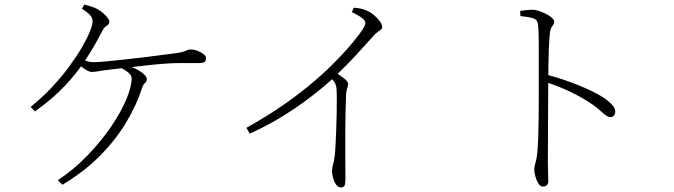

<svg xmlns="http://www.w3.org/2000/svg" viewBox="-20 -788 2970 846"><path d="M115 -317Q166 -358 209 -404Q252 -450 285 -495Q318 -540 341 -579.5Q364 -619 376 -649Q388 -679 388 -693Q388 -710 376 -722.5Q364 -735 341 -750L352 -768Q368 -764 383 -759Q398 -754 407 -749Q420 -743 432.5 -732Q445 -721 453.5 -710.5Q462 -700 462 -693Q462 -681 451 -675Q440 -669 433 -656Q401 -593 362 -532Q323 -471 268.5 -412.5Q214 -354 134 -297ZM327 -533Q352 -522 365 -518Q378 -514 393 -514Q411 -514 448 -517.5Q485 -521 531 -526Q577 -531 622 -536.5Q667 -542 703.5 -547Q740 -552 757 -554Q778 -557 788.5 -560.5Q799 -564 805 -567Q811 -570 820 -570Q835 -570 850.5 -564Q866 -558 877 -549.5Q888 -541 888 -532Q888 -521 882 -515.5Q876 -510 852 -510Q839 -510 815.5 -510Q792 -510 765.5 -510Q739 -510 716 -508Q694 -507 660 -503.5Q626 -500 587.5 -495.5Q549 -491 513.5 -487Q478 -483 453 -480Q434 -478 416 -474.5Q398 -471 384 -471Q375 -471 362 -478.5Q349 -486 336 -496.5Q323 -507 313 -516ZM255 26 235 6Q307 -42 366.5 -104Q426 -166 469.5 -230Q513 -294 536.5 -350Q560 -406 560 -442Q560 -456 546.5 -467.5Q533 -479 513 -489L527 -501Q555 -496 577.5 -485Q600 -474 613.5 -461.5Q627 -449 627 -440Q627 -429 619 -422.5Q611 -416 606 -400Q582 -326 536.5 -249.5Q491 -173 421.5 -102.5Q352 -32 255 26Z M1530 -735 1539 -754Q1554 -753 1567.5 -750.5Q1581 -748 1594 -742Q1610 -736 1626 -723Q1642 -710 1653 -695Q1664 -680 1664 -669Q1664 -662 1659 -658Q1654 -654 1644.5 -647.5Q1635 -641 1621 -625Q1592 -592 1551.5 -548Q1511 -504 1455 -450Q1435 -431 1400 -401.5Q1365 -372 1317 -337Q1269 -302 1209 -266Q1149 -230 1080 -199L1066 -225Q1147 -270 1214.5 -316Q1282 -362 1337.5 -407.5Q1393 -453 1436 -495Q1479 -537 1510.5 -573Q1542 -609 1563 -637Q1590 -674 1590 -685Q1590 -696 1578 -706.5Q1566 -717 1530 -735ZM1432 -451 1455 -471Q1477 -457 1495.5 -443Q1514 -429 1514 -418Q1514 -410 1510 -399.5Q1506 -389 1505 -372Q1502 -297 1501.5 -224Q1501 -151 1501.5 -92.5Q1502 -34 1502 -2Q1502 24 1497.5 31Q1493 38 1482 38Q1470 38 1461 25.5Q1452 13 1447.5 -4Q1443 -21 1443 -34Q1443 -48 1447.5 -63Q1452 -78 1455 -103Q1457 -120 1458.5 -150.5Q1460 -181 1461.5 -217Q1463 -253 1463.5 -288.5Q1464 -324 1464 -352Q1464 -380 1463 -393Q1462 -410 1456.5 -421Q1451 -432 1432 -451Z M2272 -740Q2290 -742 2302 -743.5Q2314 -745 2324 -745Q2339 -745 2355.5 -739.5Q2372 -734 2387.5 -726Q2403 -718 2412.5 -709Q2422 -700 2422 -692Q2422 -684 2418 -679Q2414 -674 2409.5 -666.5Q2405 -659 2403 -643Q2400 -615 2398.5 -577.5Q2397 -540 2396.5 -504Q2396 -468 2396 -442Q2396 -429 2395.5 -388.5Q2395 -348 2395 -293.5Q2395 -239 2394.5 -182Q2394 -125 2394 -78Q2394 -47 2395 -25.5Q2396 -4 2396 10Q2396 22 2389.5 28Q2383 34 2372 34Q2360 34 2351.5 19.5Q2343 5 2338.5 -12.5Q2334 -30 2334 -39Q2334 -54 2339 -69Q2344 -84 2347 -111Q2350 -139 2351.5 -182Q2353 -225 2353.5 -273.5Q2354 -322 2354 -367Q2354 -412 2354 -443Q2354 -473 2354 -505.5Q2354 -538 2354 -569.5Q2354 -601 2353.5 -629Q2353 -657 2351 -676Q2350 -699 2333 -706Q2316 -713 2273 -717ZM2389 -459Q2461 -440 2530 -412Q2599 -384 2641 -357Q2660 -344 2675.5 -328Q2691 -312 2691 -296Q2691 -287 2685.5 -279.5Q2680 -272 2669 -272Q2662 -272 2654.5 -276.5Q2647 -281 2637.5 -289.5Q2628 -298 2614.5 -309.5Q2601 -321 2581 -334Q2542 -360 2494 -383Q2446 -406 2389 -425Z"/></svg>

Font: Noto Serif SC
Style: Regular
Weight: 200
Designer: Ryoko NISHIZUKA 西塚涼子 (kana & ideographs); Frank Grießhammer (Latin, Greek & Cyrillic); Wenlong ZHANG 张文龙 (bopomofo); San
Foundry: Adobe
Version: Version 2.001;hotconv 1.1.0;makeotfexe 2.6.0